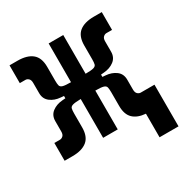

<svg xmlns="http://www.w3.org/2000/svg" viewBox="-151 -651 888 912"><g transform="rotate(-30 293.0 -195.0)"><path d="M20.5 2.9V-94.7H51.3Q60.5 -94.7 68.4 -102.1Q76.2 -109.4 76.2 -125.5V-182.1Q76.2 -213.9 99.1 -231.2Q122.1 -248.5 154.8 -251L171.9 -252.4V-265.1L154.8 -266.6Q122.1 -269 99.1 -286.6Q76.2 -304.2 76.2 -335.4V-392.1Q76.2 -408.2 68.4 -415.5Q60.5 -422.9 51.3 -422.9H20.5V-520.5H64Q116.2 -520.5 144 -497.8Q171.9 -475.1 171.9 -424.8V-349.6Q171.9 -331.5 174.3 -322Q176.8 -312.5 189.5 -308.8Q202.1 -305.2 233.4 -305.2V-517.6H313.5V-305.2Q344.2 -305.2 357.2 -308.8Q370.1 -312.5 372.6 -322Q375 -331.5 375 -349.6V-424.8Q375 -475.1 402.8 -497.8Q430.7 -520.5 482.9 -520.5H526.4V-422.9H495.6Q486.3 -422.9 478.5 -415.5Q470.7 -408.2 470.7 -392.1V-335.4Q470.7 -304.2 447.8 -286.6Q424.8 -269 392.1 -266.6L375 -265.1V-252.4L392.1 -251Q424.8 -248.5 447.8 -231.2Q470.7 -213.9 470.7 -182.1V-127.9Q470.7 -111.3 478.5 -104Q486.3 -96.7 495.6 -96.7H570.8V131.8H466.8V2.4Q422.4 -1 398.7 -23.7Q375 -46.4 375 -92.8V-168.5Q375 -186 372.6 -195.8Q370.1 -205.6 357.2 -209.2Q344.2 -212.9 313.5 -212.9V0H233.4V-212.9Q202.6 -212.4 189.7 -208.7Q176.8 -205.1 174.3 -195.6Q171.9 -186 171.9 -168.5V-92.8Q171.9 -42.5 144 -19.8Q116.2 2.9 64 2.9Z"/></g></svg>

Font: Caskaydia Cove Medium
Style: Regular
Weight: 500
Monospace: yes
Designer: Aaron Bell
Foundry: Saja Typeworks
Version: Version 4.300; ttfautohint (v1.8.3)